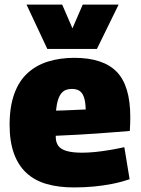

<svg xmlns="http://www.w3.org/2000/svg" viewBox="-20 -810 615 840"><path d="M303 10Q236 10 184 -5Q132 -20 96 -53Q60 -86 41 -138.5Q22 -191 22 -264Q22 -343 42.5 -399.5Q63 -456 101 -490.5Q139 -525 191 -541Q243 -557 305 -557Q431 -557 490.5 -496Q550 -435 550 -298Q550 -287 549.5 -269.5Q549 -252 548 -237Q521 -235 484.5 -232Q448 -229 405.5 -226Q363 -223 317 -220.5Q271 -218 224 -216Q224 -214 224 -212Q224 -210 224 -207Q225 -186 235.5 -171.5Q246 -157 271.5 -149.5Q297 -142 339 -142Q366 -142 396 -145Q426 -148 458.5 -153.5Q491 -159 524 -166L547 -26Q509 -13 470.5 -5.5Q432 2 391 6Q350 10 303 10ZM225 -326Q243 -326 261 -327Q279 -328 296.5 -328.5Q314 -329 329 -330Q344 -331 355 -331Q354 -366 347 -385.5Q340 -405 327 -413Q314 -421 294 -421Q281 -421 269.5 -417Q258 -413 249 -402.5Q240 -392 234 -373.5Q228 -355 225 -326ZM499 -790 404 -596H187L96 -790H252L297 -686L342 -790Z"/></svg>

Font: Georama ExtraCondensed Thin ExtraBold
Style: Regular
Weight: 800
Version: Version 1.001